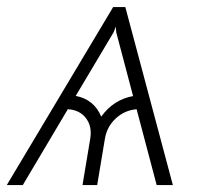

<svg xmlns="http://www.w3.org/2000/svg" viewBox="-46 -536 580 556"><path d="M407.7 0 349.6 -219.7Q314.9 -216.8 289.3 -193.1Q263.7 -169.4 257.8 -134.3L235.4 0H192.9L215.3 -134.3Q221.2 -169.9 202.9 -193.8Q184.6 -217.8 150.4 -219.7L20 0H-26.4L281.7 -515.6H316.9L454.6 0ZM173.3 -258.3Q226.6 -248 247.1 -198.2Q282.7 -247.6 339.4 -257.8L290.5 -442.9L289.6 -459L283.2 -442.9Z"/></svg>

Font: Inter Display ExtraLight
Style: Italic
Weight: 200
Italic angle: -9.39999°
Designer: Rasmus Andersson
Foundry: rsms
Version: Version 4.000;git-a52131595